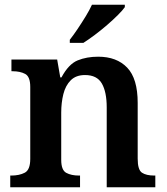

<svg xmlns="http://www.w3.org/2000/svg" viewBox="-20 -786 699 806"><path d="M23 0V-49H27Q61 -49 84 -61Q107 -73 107 -119V-421Q107 -464 86 -475.5Q65 -487 32 -487H28V-536H220L233 -461H238Q268 -517 306 -532.5Q344 -548 392 -548Q470 -548 514 -502Q558 -456 558 -354V-120Q558 -73 576 -61Q594 -49 628 -49H632V0H428V-335Q428 -400 407.5 -435.5Q387 -471 337 -471Q299 -471 277 -449Q255 -427 246 -391Q237 -355 237 -313V-115Q237 -72 258 -60.5Q279 -49 312 -49H316V0ZM273 -619Q288 -638 305.5 -664Q323 -690 339.5 -717Q356 -744 366 -766H504V-756Q495 -743 475 -723Q455 -703 429.5 -681Q404 -659 378 -639.5Q352 -620 330 -606H273Z"/></svg>

Font: Noto Serif Toto SemiBold
Style: Regular
Weight: 600
Designer: Monotype Design Team
Foundry: Monotype Imaging Inc.
Version: Version 2.001; ttfautohint (v1.8.4.7-5d5b)